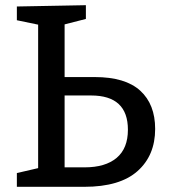

<svg xmlns="http://www.w3.org/2000/svg" viewBox="-20 -720 650 740"><path d="M45 0V-53L127 -72V-625L45 -642V-695L311 -700V-647L229 -626V-423H345Q463 -423 520.5 -370.5Q578 -318 578 -223Q578 -121 510 -60.5Q442 0 305 0ZM331 -352H229V-75H306Q386 -75 429.5 -111.5Q473 -148 473 -220Q473 -352 331 -352Z"/></svg>

Font: Bitter Medium
Style: Regular
Weight: 500
Designer: Sol Matas, and Bitter project Authors
Foundry: Sol Matas
Version: Version 2.001